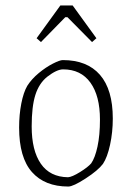

<svg xmlns="http://www.w3.org/2000/svg" viewBox="-20 -673 483 703"><path d="M50 -206Q50 -253 58 -294Q66 -335 80 -359Q96 -384 122 -405.5Q148 -427 173.5 -440Q199 -453 210 -453Q299 -453 346 -399Q393 -345 393 -239Q393 -189 383 -143Q373 -97 357 -73Q339 -49 293.5 -19.5Q248 10 230 10Q144 10 97 -43Q50 -96 50 -206ZM314 -75Q328 -95 337 -136.5Q346 -178 346 -235Q346 -322 311 -370.5Q276 -419 211 -419Q188 -419 153 -392Q123 -368 109.5 -325.5Q96 -283 96 -210Q96 -122 129.5 -73.5Q163 -25 229 -24Q244 -25 273 -43Q302 -61 314 -75ZM114 -533 201 -653H246L333 -533L317 -519L227 -610H219L130 -519Z"/></svg>

Font: Grenze ExtraLight
Style: Regular
Weight: 275
Designer: Renata Polastri
Foundry: Omnibus-Type
Version: Version 1.002; ttfautohint (v1.8)